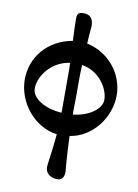

<svg xmlns="http://www.w3.org/2000/svg" viewBox="-97 -680 742 1029"><g transform="rotate(10 274.0 -165.5)"><path d="M288 285C318 285 325 261 325 238C325 237 318 173 313 45C434 28 524 -92 524 -212C524 -330 439 -434 320 -459C324 -536 327 -543 327 -554C327 -591 314 -616 273 -616C238 -616 238 -600 238 -571C238 -534 240 -507 242 -460C105 -436 24 -331 24 -212C24 -88 119 32 244 48C234 158 223 208 223 231C223 262 249 285 288 285ZM249 -70C158 -76 85 -119 85 -174C85 -240 148 -329 248 -341C249 -326 249 -292 249 -277ZM310 -71C310 -97 310 -134 311 -155V-276C312 -292 312 -326 313 -341C405 -328 463 -241 463 -178C463 -125 392 -79 310 -71Z"/></g></svg>

Font: EB Garamond
Style: Bold
Weight: 700
Designer: Georg Duffner and Octavio Pardo
Foundry: Georg Duffner
Version: Version 1.000;PS 001.000;hotconv 1.0.88;makeotf.lib2.5.64775